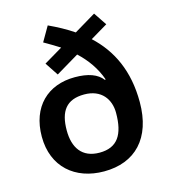

<svg xmlns="http://www.w3.org/2000/svg" viewBox="-114 -907 843 956"><g transform="rotate(-15 307.0 -428.5)"><path d="M221 -816 177 -740C205 -724 232 -708 257 -692L161 -635L206 -567L325 -638C372 -594 408 -544 430 -482L426 -480C400 -515 352 -532 284 -532C144 -532 49 -442 49 -288C49 -132 156 -41 305 -41C465 -41 565 -142 565 -329C565 -489 509 -606 415 -693L504 -746L459 -813L347 -746C309 -772 266 -795 221 -816ZM307 -437C396 -437 437 -377 437 -308C437 -195 399 -137 307 -137C216 -137 177 -198 177 -286C177 -385 215 -437 307 -437Z"/></g></svg>

Font: Noto Sans Tamil UI SemiBold
Style: Regular
Weight: 600
Designer: Jelle Bosma - Monotype Design Team
Foundry: Monotype Imaging Inc.
Version: Version 2.004